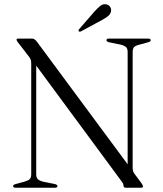

<svg xmlns="http://www.w3.org/2000/svg" viewBox="-20 -881 766 901"><path d="M249.5 -8Q249.5 0 237.5 0H54Q41.5 0 41.5 -8Q41.5 -14 52.5 -17L94.5 -28.5Q112.5 -33.5 119.5 -40.5Q126.5 -47.5 126.5 -63.5V-584Q126.5 -594.5 123.8 -602Q121 -609.5 109.5 -623.5L64 -682.5Q57.5 -691 57.5 -694.5Q57.5 -700 66.5 -700H131Q142.5 -700 154.5 -683.5L579 -110V-636.5Q579 -652.5 572 -659.5Q565 -666.5 546.5 -671.5L490 -683Q479.5 -686.5 479.5 -692Q479.5 -700 491.5 -700H675Q687 -700 687 -692Q687 -686 676.5 -683L634.5 -671.5Q616 -667 609.2 -659.8Q602.5 -652.5 602.5 -636.5V-93Q602.5 -77 611 -65.5L643 -22.5Q651 -11 651 -6.5Q651 0 640.5 0H571.5Q559.5 0 559.5 -9.5Q559.5 -15 557.5 -19.2Q555.5 -23.5 548 -33.5L150 -573V-63.5Q150 -48 156.8 -40.8Q163.5 -33.5 182 -28.5L239 -17Q249.5 -13.5 249.5 -8ZM423.5 -827Q439 -844.5 451.5 -854Q464 -863.5 478.5 -860.5Q491.5 -858 497.2 -848.2Q503 -838.5 501 -828.5Q498.5 -814.5 486.8 -805.2Q475 -796 458.5 -787L360.5 -734Q353.5 -730.5 349.5 -734.5Q346.5 -738 352 -745Z"/></svg>

Font: Fraunces 72pt Light
Style: Regular
Weight: 300
Version: Version 1.000;[0bf87f6ff]